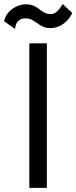

<svg xmlns="http://www.w3.org/2000/svg" viewBox="-62 -910 370 930"><path d="M80 -700V0H165V-700ZM-42 -807 11 -770Q11 -778 15 -790Q19 -802 30 -811.5Q41 -821 61 -821Q84 -821 100.5 -809.5Q117 -798 136 -786Q155 -774 182 -774Q207 -774 228 -784.5Q249 -795 264.5 -812Q280 -829 288 -847L242 -890Q227 -866 213.5 -854Q200 -842 186 -842Q166 -842 153 -849Q140 -856 128.5 -865.5Q117 -875 101.5 -882Q86 -889 62 -889Q40 -889 17.5 -878.5Q-5 -868 -21 -850Q-37 -832 -42 -807Z"/></svg>

Font: Glinicke Jost Regular
Style: Regular
Weight: 400
Version: Version 3.710